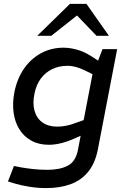

<svg xmlns="http://www.w3.org/2000/svg" viewBox="-20 -755 648 984"><path d="M216.4 209Q175.1 209 131.8 202.3Q88.5 195.5 52.3 184.6L20.8 174.9L51.5 95.5L82.4 101.8Q112.2 107.3 148.8 111.3Q185.5 115.3 223.8 115.3Q287 115.3 327.4 94.1Q367.8 72.9 379.1 14.7L460.1 -406.2L474.9 -423.9L505.4 -503.2H580.4L481.6 10.4Q467.6 82.1 431.4 126Q395.1 170 340.6 189.5Q286.1 209 216.4 209ZM230.6 -13Q179.3 -13 141.3 -33.8Q103.2 -54.5 79.8 -91.5Q56.4 -128.4 49.7 -177.7Q42.9 -227.1 53.9 -283.5Q67.9 -352.1 102.8 -402.9Q137.8 -453.6 190 -482.1Q242.2 -510.6 306 -510.6Q336.9 -510.6 373.3 -500.8Q409.7 -491 445 -468.8L492.5 -438.1L460.3 -371.7L414.3 -394.4Q392 -405.3 370.1 -411.5Q348.2 -417.7 326 -417.7Q282.2 -417.7 247.2 -400.7Q212.2 -383.7 189 -352.1Q165.8 -320.5 156.7 -275.4Q146.3 -225.9 156.9 -187.5Q167.4 -149.2 197.3 -127.6Q227.2 -106 273.2 -106Q295.6 -106 318.4 -110.4Q341.3 -114.9 366.6 -124.6L409.2 -139.6L423.9 -72.7L358.6 -44Q325.9 -29.2 293 -21.1Q260 -13 230.6 -13ZM474.7 -571.5 361.3 -689.6 338.4 -735.1H423.1L538.2 -571.5ZM170.9 -571.5 338.4 -735.1H423.1L387.3 -685.7L242.8 -571.5Z"/></svg>

Font: REM Medium
Style: Italic
Weight: 500
Italic angle: -11°
Designer: Octavio Pardo
Foundry: Ashler Design
Version: Version 1.005;gftools[0.9.28]